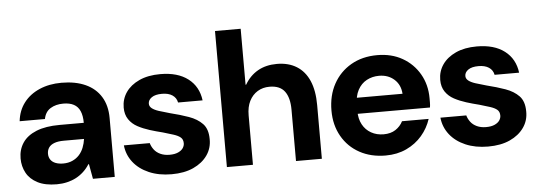

<svg xmlns="http://www.w3.org/2000/svg" viewBox="-48 -842 2778 991"><g transform="rotate(-5 1341.0 -346.5)"><path d="M210 12Q150 12 111 -8Q72 -28 53.5 -62Q35 -96 35 -137Q35 -183 58.5 -218Q82 -253 130 -272.5Q178 -292 251 -292H376Q376 -329 365.5 -353Q355 -377 333.5 -388.5Q312 -400 279 -400Q240 -400 212.5 -383Q185 -366 178 -329H47Q53 -384 83.5 -424Q114 -464 164.5 -486Q215 -508 279 -508Q351 -508 403 -484.5Q455 -461 483 -415.5Q511 -370 511 -305V0H398L384 -77H381Q367 -55 349 -38.5Q331 -22 310 -11Q289 0 263.5 6Q238 12 210 12ZM252 -92Q279 -92 300 -101.5Q321 -111 335.5 -127Q350 -143 358.5 -164.5Q367 -186 370 -209H266Q235 -209 215.5 -201.5Q196 -194 187 -180.5Q178 -167 178 -149Q178 -131 187 -118Q196 -105 213 -98.5Q230 -92 252 -92Z M805 12Q739 12 688 -10Q637 -32 607 -70.5Q577 -109 572 -158H706Q711 -140 723 -124Q735 -108 755.5 -98.5Q776 -89 803 -89Q830 -89 847.5 -97Q865 -105 873 -117Q881 -129 881 -142Q881 -162 868.5 -172.5Q856 -183 832.5 -190.5Q809 -198 778 -207Q745 -215 711.5 -225.5Q678 -236 650 -251Q622 -266 605 -291Q588 -316 588 -352Q588 -396 612 -431Q636 -466 681.5 -487Q727 -508 791 -508Q881 -508 934.5 -467Q988 -426 997 -354H870Q865 -379 844.5 -392.5Q824 -406 791 -406Q756 -406 737.5 -393Q719 -380 719 -361Q719 -347 731.5 -337Q744 -327 767 -319.5Q790 -312 823 -303Q876 -290 919.5 -274.5Q963 -259 989.5 -231.5Q1016 -204 1016 -152Q1017 -105 991 -68Q965 -31 918 -9.5Q871 12 805 12Z M1092 0V-705H1225V-415H1228Q1254 -460 1296 -484Q1338 -508 1395 -508Q1455 -508 1497.5 -481.5Q1540 -455 1562 -404Q1584 -353 1584 -278V0H1450V-266Q1450 -328 1425.5 -361Q1401 -394 1347 -394Q1312 -394 1285 -377.5Q1258 -361 1242.5 -330.5Q1227 -300 1227 -256V0Z M1914 12Q1838 12 1779.5 -20Q1721 -52 1688 -110Q1655 -168 1655 -243Q1655 -321 1687.5 -380.5Q1720 -440 1778.5 -474Q1837 -508 1915 -508Q1989 -508 2045 -476Q2101 -444 2133 -388.5Q2165 -333 2165 -263Q2165 -253 2165 -240.5Q2165 -228 2163 -215H1751V-298H2028Q2025 -345 1993.5 -373Q1962 -401 1915 -401Q1880 -401 1851 -385.5Q1822 -370 1805 -338.5Q1788 -307 1788 -259V-230Q1788 -189 1804 -159.5Q1820 -130 1848.5 -114Q1877 -98 1913 -98Q1950 -98 1975 -114.5Q2000 -131 2013 -157H2151Q2136 -110 2103 -71.5Q2070 -33 2022 -10.5Q1974 12 1914 12Z M2445 12Q2379 12 2328 -10Q2277 -32 2247 -70.5Q2217 -109 2212 -158H2346Q2351 -140 2363 -124Q2375 -108 2395.5 -98.5Q2416 -89 2443 -89Q2470 -89 2487.5 -97Q2505 -105 2513 -117Q2521 -129 2521 -142Q2521 -162 2508.5 -172.5Q2496 -183 2472.5 -190.5Q2449 -198 2418 -207Q2385 -215 2351.5 -225.5Q2318 -236 2290 -251Q2262 -266 2245 -291Q2228 -316 2228 -352Q2228 -396 2252 -431Q2276 -466 2321.5 -487Q2367 -508 2431 -508Q2521 -508 2574.5 -467Q2628 -426 2637 -354H2510Q2505 -379 2484.5 -392.5Q2464 -406 2431 -406Q2396 -406 2377.5 -393Q2359 -380 2359 -361Q2359 -347 2371.5 -337Q2384 -327 2407 -319.5Q2430 -312 2463 -303Q2516 -290 2559.5 -274.5Q2603 -259 2629.5 -231.5Q2656 -204 2656 -152Q2657 -105 2631 -68Q2605 -31 2558 -9.5Q2511 12 2445 12Z"/></g></svg>

Font: DM Sans 36pt
Style: Bold
Weight: 700
Version: Version 4.004;gftools[0.9.30]